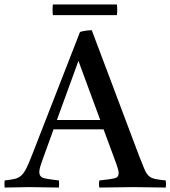

<svg xmlns="http://www.w3.org/2000/svg" viewBox="-43 -843 767 864"><path d="M-22 1Q-24 -15 -22 -31Q6 -34 23 -38Q40 -42 52 -52.5Q64 -63 75 -84.5Q86 -106 101 -145L317 -699Q328 -703 343.5 -705Q359 -707 370 -707L585 -136Q599 -100 608 -79.5Q617 -59 628 -50Q639 -41 656 -37.5Q673 -34 703 -31Q705 -15 703 1Q668 1 631 0Q594 -1 557 -1Q519 -1 480.5 0Q442 1 404 1Q401 -14 404 -31Q453 -36 472 -40.5Q491 -45 491 -64Q491 -72 488 -82Q485 -92 480 -107L423 -261H198L148 -123Q141 -104 137.5 -91.5Q134 -79 134 -69Q134 -47 154.5 -41.5Q175 -36 222 -31Q224 -14 222 1Q188 1 155 0Q122 -1 88 -1Q60 -1 34 0Q8 1 -22 1ZM213 -303H408L310 -569ZM195 -823H483Q486 -799 483 -775H195Q192 -799 195 -823Z"/></svg>

Font: Tiro Devanagari Sanskrit
Style: Regular
Weight: 400
Designer: Devanagari: John Hudson & Fiona Ross. Latin: John Hudson.
Foundry: Tiro Typeworks Ltd.
Version: Version 1.52